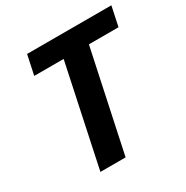

<svg xmlns="http://www.w3.org/2000/svg" viewBox="-168 -879 988 1020"><g transform="rotate(-30 326.0 -369.0)"><path d="M626 -617.5H444.5L313 0H158.5L289.5 -617.5H109L134.5 -737.5H651.5Z"/></g></svg>

Font: Epilogue
Style: Bold Italic
Weight: 700
Italic angle: -12°
Designer: Tyler Finck
Foundry: Etcetera Type Co
Version: Version 2.111; ttfautohint (v1.8.3)